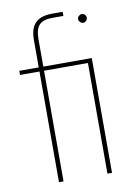

<svg xmlns="http://www.w3.org/2000/svg" viewBox="-83 -773 577 827"><g transform="rotate(-10 206.0 -360.0)"><path d="M107 0V-484H22V-502H107V-623Q107 -653 116 -674.5Q125 -696 146.5 -708Q168 -720 205 -720H250V-702H202Q162 -702 144.5 -684Q127 -666 127 -622V-502H339V0H319V-484H127V0ZM329 -658Q322 -658 316 -664Q310 -670 310 -677Q310 -685 316 -690.5Q322 -696 329 -696Q337 -696 342.5 -690.5Q348 -685 348 -677Q348 -670 342.5 -664Q337 -658 329 -658Z"/></g></svg>

Font: DM Sans 16pt Thin
Style: Regular
Weight: 250
Version: Version 4.004;gftools[0.9.30]